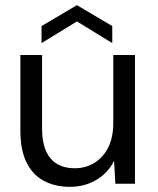

<svg xmlns="http://www.w3.org/2000/svg" viewBox="-20 -712 612 744"><path d="M251 12Q193 12 149.5 -11.5Q106 -35 82.5 -83Q59 -131 59 -205V-499H143V-214Q143 -137 175.5 -98.5Q208 -60 270 -60Q312 -60 346 -81Q380 -102 399.5 -141Q419 -180 419 -237V-499H503V0H427L422 -89Q399 -42 353.5 -15Q308 12 251 12ZM141 -545V-611L278 -692L415 -611V-545L278 -629Z"/></svg>

Font: DM Sans 20pt
Style: Regular
Weight: 400
Version: Version 4.004;gftools[0.9.30]